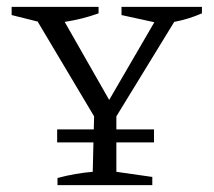

<svg xmlns="http://www.w3.org/2000/svg" viewBox="-20 -541 625 561"><path d="M148 0V-21Q201 -35 251 -39L253 -125H147V-163H254L255 -201L90 -478L14 -497V-521H268V-502Q221 -485 169 -477L299 -249L431 -476L335 -497V-521H570V-502Q531 -485 489 -477L320 -201V-163H430V-125H320V-39L425 -24V0Z"/></svg>

Font: Piazzolla SC Light
Style: Regular
Weight: 300
Designer: Juan Pablo del Peral
Foundry: Huerta Tipografica
Version: Version 1.330